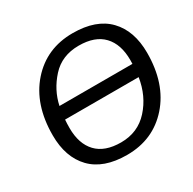

<svg xmlns="http://www.w3.org/2000/svg" viewBox="-160 -878 1059 1055"><g transform="rotate(-30 369.5 -350.5)"><path d="M53.7 -283.2Q53.7 -478.5 158.2 -596.7Q262.7 -714.8 428.7 -714.8Q577.6 -714.8 653.8 -635.5Q730 -556.2 730 -417Q730 -221.7 625.5 -103.5Q521 14.6 355 14.6Q206.1 14.6 129.9 -64.7Q53.7 -144 53.7 -283.2ZM153.8 -271.5Q153.8 -171.4 205.8 -116.5Q257.8 -61.5 360.4 -61.5Q467.8 -61.5 536.6 -137.7Q605.5 -213.9 622.6 -324.2H155.8Q153.8 -298.8 153.8 -271.5ZM166.5 -404.3H629.4Q629.9 -416.5 629.9 -428.7Q629.9 -528.8 577.9 -583.7Q525.9 -638.7 423.3 -638.7Q315.9 -638.7 250.7 -566.7Q185.5 -494.6 166.5 -404.3Z"/></g></svg>

Font: Istok Web
Style: BoldItalic
Weight: 700
Italic angle: -13°
Designer: Andrey V. Panov
Foundry: Andrey V. Panov
Version: Version 1.0.2g